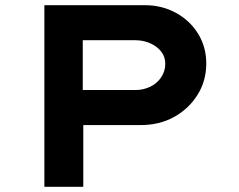

<svg xmlns="http://www.w3.org/2000/svg" viewBox="-20 -720 923 740"><path d="M151 0V-700H538Q604 -700 658 -670.5Q712 -641 743.5 -590Q775 -539 775 -475Q775 -408 741 -354Q707 -300 650.5 -269Q594 -238 523 -238H301V0ZM299 -373H501Q533 -373 559.5 -386Q586 -399 601.5 -422.5Q617 -446 617 -474Q617 -501 601.5 -521Q586 -541 559.5 -553Q533 -565 501 -565H299Z"/></svg>

Font: Lexend Peta SemiBold
Style: Regular
Weight: 600
Designer: Bonnie Shaver-Troup, Thomas Jockin
Foundry: Lexend
Version: Version 1.007